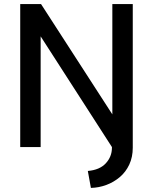

<svg xmlns="http://www.w3.org/2000/svg" viewBox="-20 -720 749 940"><path d="M630 -700V0H528L179 -542V0H79V-700H181L530 -160V-700ZM528 -107H630V3Q630 49 613 85.5Q596 122 566.5 147Q537 172 500.5 185.5Q464 199 425 200L410 117Q468 112 498 79.5Q528 47 528 3Z"/></svg>

Font: Albert Sans Medium
Style: Regular
Weight: 500
Designer: Andreas Rasmussen
Foundry: a.Foundry
Version: Version 1.025